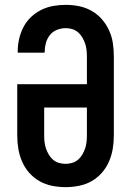

<svg xmlns="http://www.w3.org/2000/svg" viewBox="-20 -763 540 791"><path d="M250 8Q222 8 194.5 2.5Q167 -3 143 -16.5Q119 -30 100.5 -51Q82 -72 71 -97.5Q60 -123 55.5 -150Q51 -177 51 -205V-416H338V-530Q338 -544 336.5 -557.5Q335 -571 330.5 -584Q326 -597 319 -609Q312 -621 301.5 -630Q291 -639 278 -643Q265 -647 251 -647Q232 -647 214.5 -640Q197 -633 185.5 -618.5Q174 -604 169 -585.5Q164 -567 164 -549V-546H53V-552Q53 -578 59 -603.5Q65 -629 77 -652Q89 -675 108 -693Q127 -711 150.5 -722.5Q174 -734 199.5 -738.5Q225 -743 251 -743Q279 -743 306 -737.5Q333 -732 357 -718.5Q381 -705 399.5 -684Q418 -663 429.5 -637.5Q441 -612 445 -585Q449 -558 449 -530V-205Q449 -177 444.5 -150Q440 -123 429 -97.5Q418 -72 399.5 -51Q381 -30 357 -16.5Q333 -3 305.5 2.5Q278 8 250 8ZM250 -88Q264 -88 277.5 -92Q291 -96 301.5 -105Q312 -114 319 -126Q326 -138 330.5 -151Q335 -164 336.5 -177.5Q338 -191 338 -205V-320H162V-205Q162 -191 163.5 -177.5Q165 -164 169.5 -151Q174 -138 181 -126Q188 -114 198.5 -105Q209 -96 222.5 -92Q236 -88 250 -88Z"/></svg>

Font: Iosevka Term Curly
Style: Bold
Weight: 700
Designer: Belleve Invis
Foundry: Belleve Invis
Version: Version 32.3.0